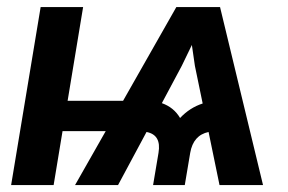

<svg xmlns="http://www.w3.org/2000/svg" viewBox="-20 -536 833 556"><path d="M615.7 0 584 -153.8Q539.6 -144.5 530.8 -93.3L515.1 0H423.3L439 -93.3Q447.8 -145.5 404.3 -153.8L321.8 0H197.3L286.1 -156.2H161.1L135.3 0H12.2L97.7 -515.6H220.7L175.8 -244.1H336.4L490.7 -515.6H617.2L741.7 0ZM448.7 -237.3Q483.4 -225.1 501.5 -194.3Q529.3 -224.1 566.9 -236.3L544.4 -345.2L535.6 -405.8L506.3 -345.2Z"/></svg>

Font: Inter Display SemiBold
Style: Italic
Weight: 600
Italic angle: -9.39999°
Designer: Rasmus Andersson
Foundry: rsms
Version: Version 4.000;git-a52131595